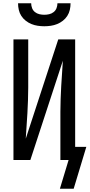

<svg xmlns="http://www.w3.org/2000/svg" viewBox="-20 -975 546 1170"><path d="M250 -815Q230 -815 210 -818Q190 -821 171.5 -828.5Q153 -836 137 -848.5Q121 -861 110 -878Q99 -895 94.5 -915Q90 -935 90 -955H170Q170 -940 175.5 -925.5Q181 -911 193 -901.5Q205 -892 220 -888.5Q235 -885 250 -885Q265 -885 280 -888.5Q295 -892 307 -901.5Q319 -911 324.5 -925.5Q330 -940 330 -955H410Q410 -935 405.5 -915Q401 -895 390 -878Q379 -861 363 -848.5Q347 -836 328.5 -828.5Q310 -821 290 -818Q270 -815 250 -815ZM429 175H345L398 0H348V-294Q348 -333 349.5 -372Q351 -411 353 -449.5Q355 -488 358 -527Q361 -566 363 -605L165 0H62V-735H152V-441Q152 -402 150.5 -363Q149 -324 147 -285.5Q145 -247 142 -208Q139 -169 137 -130L335 -735H438V-80H506Z"/></svg>

Font: Iosevka SS04 Medium
Style: Regular
Weight: 500
Monospace: yes
Designer: Belleve Invis
Foundry: Belleve Invis
Version: Version 19.0.0; ttfautohint (v1.8.4)